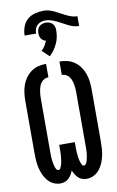

<svg xmlns="http://www.w3.org/2000/svg" viewBox="-112 -1119 724 1186"><g transform="rotate(-10 250.0 -526.5)"><path d="M167 8Q144 8 123 -2.5Q102 -13 87.5 -31Q73 -49 64 -70Q55 -91 50 -113.5Q45 -136 43.5 -159Q42 -182 42 -205V-530Q42 -555 45 -580Q48 -605 56 -628.5Q64 -652 78.5 -672.5Q93 -693 113.5 -708Q134 -723 158.5 -729Q183 -735 208 -735V-651Q195 -651 183 -645Q171 -639 163 -629Q155 -619 150.5 -606.5Q146 -594 143.5 -581.5Q141 -569 140 -556Q139 -543 139 -530V-205Q139 -198 139 -191Q139 -184 139 -177Q139 -170 139.5 -163Q140 -156 140.5 -149Q141 -142 142 -135Q143 -128 144.5 -121.5Q146 -115 147.5 -108Q149 -101 151.5 -94.5Q154 -88 158.5 -82Q163 -76 170 -76Q178 -76 182 -83Q186 -90 188.5 -97.5Q191 -105 193 -112.5Q195 -120 196 -127.5Q197 -135 198 -143Q199 -151 199.5 -158.5Q200 -166 200.5 -174Q201 -182 201 -189.5Q201 -197 201 -205Q201 -213 201 -221V-228H299V-221Q299 -213 299 -205Q299 -197 299 -189.5Q299 -182 299.5 -174Q300 -166 300.5 -158.5Q301 -151 302 -143Q303 -135 304 -127.5Q305 -120 307 -112.5Q309 -105 311.5 -97.5Q314 -90 318 -83Q322 -76 330 -76Q337 -76 341.5 -82Q346 -88 348.5 -94.5Q351 -101 352.5 -108Q354 -115 355.5 -121.5Q357 -128 358 -135Q359 -142 359.5 -149Q360 -156 360.5 -163Q361 -170 361 -177Q361 -184 361 -191Q361 -198 361 -205V-530Q361 -543 360 -556Q359 -569 356.5 -581.5Q354 -594 349.5 -606.5Q345 -619 337 -629Q329 -639 317 -645Q305 -651 292 -651V-735Q317 -735 341.5 -729Q366 -723 386.5 -708Q407 -693 421.5 -672.5Q436 -652 444 -628.5Q452 -605 455 -580Q458 -555 458 -530V-205Q458 -182 456.5 -159Q455 -136 450 -113.5Q445 -91 436 -70Q427 -49 412.5 -31Q398 -13 377 -2.5Q356 8 333 8Q319 8 305 3.5Q291 -1 280.5 -11Q270 -21 262.5 -33.5Q255 -46 250 -59Q245 -46 237.5 -33.5Q230 -21 219.5 -11Q209 -1 195 3.5Q181 8 167 8ZM180 -930H108Q108 -957 117.5 -984Q127 -1011 147.5 -1029Q168 -1047 195.5 -1054Q223 -1061 250 -1061Q268 -1061 285 -1056Q302 -1051 318 -1043Q334 -1035 350 -1026.5Q366 -1018 382 -1010Q398 -1002 415 -996.5Q432 -991 450 -991V-930Q432 -930 415 -935Q398 -940 382 -948Q366 -956 350 -965Q334 -974 318 -981.5Q302 -989 285 -994.5Q268 -1000 250 -1000Q236 -1000 222 -995.5Q208 -991 198 -981Q188 -971 184 -957.5Q180 -944 180 -930ZM239 -777 195 -819Q208 -831 217 -845.5Q226 -860 232 -876Q223 -878 215.5 -883Q208 -888 203 -895.5Q198 -903 196 -912Q194 -921 194 -930Q194 -941 197.5 -952Q201 -963 209 -971Q217 -979 228 -982.5Q239 -986 250 -986Q261 -986 272 -982.5Q283 -979 291 -971Q299 -963 302.5 -952Q306 -941 306 -930Q306 -908 302 -887Q298 -866 289 -846.5Q280 -827 267.5 -809.5Q255 -792 239 -777Z"/></g></svg>

Font: Iosevka
Style: Bold
Weight: 700
Monospace: yes
Designer: Belleve Invis
Foundry: Belleve Invis
Version: Version 32.5.0; ttfautohint (v1.8.4)